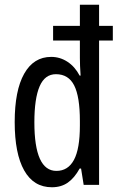

<svg xmlns="http://www.w3.org/2000/svg" viewBox="-20 -780 502 810"><path d="M199 10Q122 10 82 -61Q42 -132 42 -265Q42 -398 82 -469Q122 -540 196 -540Q233 -540 264.5 -519.5Q296 -499 316 -461H320Q317 -505 317 -535V-609H204V-671H317V-760H398V-671H456V-609H398V0H333L322 -69H316Q294 -29 266 -9.5Q238 10 199 10ZM218 -59Q267 -59 292 -105.5Q317 -152 317 -250V-270Q317 -372 293 -419.5Q269 -467 216 -467Q169 -467 147 -415.5Q125 -364 125 -264Q125 -59 218 -59Z"/></svg>

Font: Noto Sans Sinhala UI ExtraCondensed
Style: Regular
Weight: 400
Width: 2
Designer: Jelle Bosma - Monotype Design Team
Foundry: Monotype Imaging Inc.
Version: Version 2.006; ttfautohint (v1.8.4.7-5d5b)